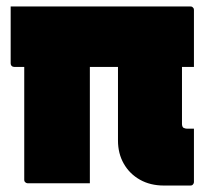

<svg xmlns="http://www.w3.org/2000/svg" viewBox="-20 -567 640 594"><path d="M13 -547H569Q573 -547 575 -545.5Q577 -544 578.5 -542Q580 -540 580 -536Q580 -513 580 -480.5Q580 -448 580 -415.5Q580 -383 580 -360H24Q19 -360 16 -363Q13 -366 13 -371Q13 -394 13 -426.5Q13 -459 13 -491.5Q13 -524 13 -547ZM55 -413H258V-341Q258 -318 258 -293Q258 -268 258 -243Q258 -218 258 -192Q258 -169 258 -145Q258 -121 258 -97Q258 -73 258 -48.5Q258 -24 258 0Q232 0 197 0Q162 0 127 0Q92 0 66 0Q63 0 60.5 -1.5Q58 -3 56.5 -5Q55 -7 55 -11Q55 -62 55 -112Q55 -162 55 -212Q55 -262 55 -312.5Q55 -363 55 -413ZM580 -169Q580 -128 580 -86.5Q580 -45 580 -4Q580 -1 578.5 1.5Q577 4 575 5.5Q573 7 569 7H487Q445 7 413 -11Q381 -29 363 -60.5Q345 -92 345 -132Q345 -167 345 -202Q345 -237 345 -272.5Q345 -308 345 -343Q345 -378 345 -413H543V-343Q543 -321 543 -299Q543 -277 543 -255Q543 -246 543 -237Q543 -228 543 -219.5Q543 -211 543 -202Q543 -193 543 -184Q543 -180 544 -177Q545 -174 547 -172Q549 -171 552 -170Q555 -169 558 -169Q562 -169 566 -169Q570 -169 573 -169Z"/></svg>

Font: Recursive Black
Style: Regular
Weight: 900
Version: Version 1.085